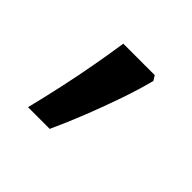

<svg xmlns="http://www.w3.org/2000/svg" viewBox="-76 -203 419 419"><g transform="rotate(45 134.0 6.5)"><path d="M46 129Q56 89 65.5 45.5Q75 2 82.5 -40Q90 -82 95 -116H192L199 -105Q190 -70 176 -29.5Q162 11 146 51.5Q130 92 113 129Z"/></g></svg>

Font: hindi115
Style: Book
Weight: 400
Designer: Jelle Bosma - Monotype Design Team
Foundry: Monotype Imaging Inc.
Version: Version 2.003